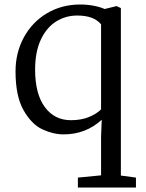

<svg xmlns="http://www.w3.org/2000/svg" viewBox="-20 -583 647 853"><path d="M445 -543 498 -556 517 -547V197L584 206V250H326V206L429 196V23L432 -51Q361 14 263 14Q216 14 168 -8.5Q120 -31 84.5 -93.5Q49 -156 49 -266Q49 -349 86 -417Q123 -485 188.5 -524Q254 -563 337 -563Q367 -563 396 -557.5Q425 -552 445 -543ZM136 -274Q136 -166 179 -107.5Q222 -49 295 -49Q341 -49 375 -63Q409 -77 429 -97V-475Q397 -514 323 -514Q271 -514 228.5 -487Q186 -460 161 -406Q136 -352 136 -274Z"/></svg>

Font: Martel
Style: Regular
Weight: 400
Designer: Dan Reynolds
Foundry: Dan Reynolds
Version: Version 1.001; ttfautohint (v1.1) -l 5 -r 5 -G 72 -x 0 -D la